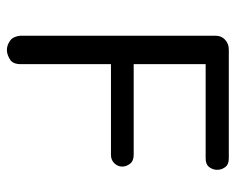

<svg xmlns="http://www.w3.org/2000/svg" viewBox="-82 -586 668 543"><g transform="rotate(90 251.5 -314.0)"><path d="M80.5 -589.7Q80.5 -606.9 92 -617.2Q103.4 -627.6 119.5 -627.6H427.6Q444.8 -627.6 452.3 -617.2Q459.8 -606.9 459.8 -594.8Q459.8 -582.8 452.3 -572.4Q444.8 -562.1 427.6 -562.1H160.9V-358.6H417.2Q434.5 -358.6 442.5 -348.3Q450.6 -337.9 450.6 -325.9Q450.6 -313.8 441.4 -304Q432.2 -294.3 417.2 -294.3H160.9V-37.9Q160.9 -20.7 151.7 -11.5Q121.8 10.3 94.3 -9.2Q82.8 -17.2 80.5 -37.9Z"/></g></svg>

Font: Mallanna
Style: Regular
Weight: 400
Designer: Purushoth Kumar Guthula
Foundry: Andhrapradesh Society for Knowledge Networks
Version: Version 1.0.4; ttfautohint (vUNKNOWN) -l 7 -r 28 -G 50 -x 13